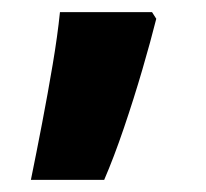

<svg xmlns="http://www.w3.org/2000/svg" viewBox="-20 -160 340 317"><path d="M238 -129Q229 -93 215 -45Q201 3 184.5 51.5Q168 100 152 137H31Q40 93 49.5 43.5Q59 -6 67 -53.5Q75 -101 79 -140H231Z"/></svg>

Font: Noto Sans Thai Looped ExtraBold
Style: Regular
Weight: 800
Designer: Sasikarn Vongin, Ben Mitchell
Foundry: The Fontpad Ltd
Version: Version 1.001; ttfautohint (v1.8.4.7-5d5b)